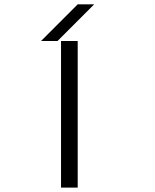

<svg xmlns="http://www.w3.org/2000/svg" viewBox="-20 -853 707 873"><path d="M257.5 0V-666.7H333.3V0ZM408.3 -833.3Q340.8 -765 241.7 -666.7H166.7L333.3 -833.3Z"/></svg>

Font: 0xA000-Squareish-Mono
Style: Squareish-Mono
Weight: 400
Version: Version 0.1